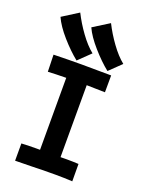

<svg xmlns="http://www.w3.org/2000/svg" viewBox="-169 -1016 856 1103"><g transform="rotate(20 259.0 -464.5)"><path d="M272.5 -730 200.2 -660.2Q151.9 -698.7 100.8 -756.8Q49.8 -814.9 27.8 -864.3L126 -926.3Q153.8 -870.6 192.9 -816.7Q231.9 -762.7 272.5 -730ZM459.5 -733.4 387.7 -664.1Q339.4 -702.6 288.1 -761Q236.8 -819.3 214.8 -868.2L313 -929.7Q340.8 -874 379.9 -820.1Q418.9 -766.1 459.5 -733.4ZM64.5 -646.5Q159.7 -648.9 236.8 -648.9Q296.9 -648.9 416.5 -647.5L416 -544.4Q384.3 -544.4 354.7 -545.7Q325.2 -546.9 303.7 -546.9V-106.9Q314.5 -106.9 322.8 -107.2Q331.1 -107.4 343.8 -107.4Q380.4 -107.4 414.1 -105.5L414.6 0.5Q364.7 -2.4 312 -2.4Q301.3 -2.4 276.4 -2.2Q251.5 -2 236.3 -2Q223.1 -2 165.8 -0.2Q108.4 1.5 65.4 1.5V-104Q117.2 -106.4 153.3 -106.4H178.7V-546.4Q109.4 -545.4 67.4 -543Z"/></g></svg>

Font: Fantasque Sans Mono
Style: Bold
Weight: 700
Monospace: yes
Designer: Jany Belluz
Version: Version 1.8.0 ; ttfautohint (v1.8.2)